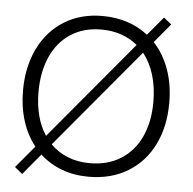

<svg xmlns="http://www.w3.org/2000/svg" viewBox="-53 -782 864 861"><g transform="rotate(5 379.0 -352.0)"><path d="M707.5 -347.7Q707.5 -242.2 667.2 -160.6Q627 -79.1 551.8 -33.4Q476.6 12.2 376 12.2Q310.1 12.2 254.6 -8.5Q199.2 -29.3 156.7 -68.4L78.1 25.9L43.5 -2.4L126.5 -101.6Q88.9 -148.9 69.1 -211.4Q49.3 -273.9 49.3 -347.7Q49.3 -454.1 89.4 -536.6Q129.4 -619.1 203.4 -665.3Q277.3 -711.4 376 -711.4Q436.5 -711.4 488.3 -694.3Q540 -677.2 581.1 -645L650.9 -728.5L685.5 -700.2L614.3 -614.7Q659.7 -566.4 683.8 -497.8Q708 -429.2 707.5 -347.7ZM169.9 -153.8 539.1 -595.2Q506.8 -622.1 465.8 -636.2Q424.8 -650.4 376 -650.4Q296.9 -650.4 238.8 -612.8Q180.7 -575.2 149.9 -506.8Q119.1 -438.5 119.1 -347.7Q119.1 -231 169.9 -153.8ZM636.2 -346.7Q636.2 -413.1 619.6 -468Q603 -522.9 570.8 -563L198.7 -118.2Q231.9 -84.5 276.6 -66.7Q321.3 -48.8 376 -48.8Q456.1 -48.8 514.9 -85.7Q573.7 -122.6 605 -189.9Q636.2 -257.3 636.2 -346.7Z"/></g></svg>

Font: Selawik Semilight
Style: Regular
Weight: 300
Designer: Aaron Bell
Foundry: Microsoft Corporation
Version: Version 1.01